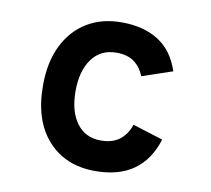

<svg xmlns="http://www.w3.org/2000/svg" viewBox="-65 -596 746 680"><g transform="rotate(10 308.0 -255.5)"><path d="M318 12Q211 12 147.5 -58.5Q84 -129 84 -255Q84 -338.5 113.5 -398.5Q143 -458.5 196 -490.8Q249 -523 320 -523Q399.5 -523 452.8 -489.2Q506 -455.5 530 -384L421 -347Q410 -376.5 385.8 -395.2Q361.5 -414 321 -414Q263.5 -414 232.2 -370.5Q201 -327 201 -255Q201 -182.5 232.2 -140.2Q263.5 -98 319 -98Q360.5 -98 386.2 -117.5Q412 -137 424 -173L533 -139Q510.5 -65 457 -26.5Q403.5 12 318 12Z"/></g></svg>

Font: Overpass Mono Light
Style: Regular
Weight: 300
Monospace: yes
Designer: Delve Withrington, Dave Bailey
Foundry: Delve Fonts LLC
Version: Version 4.000